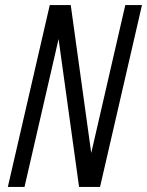

<svg xmlns="http://www.w3.org/2000/svg" viewBox="-20 -740 582 760"><path d="M11 0 177 -720H260L344 -114L336 -112L476 -720H542L376 0H293L209 -606L217 -608L77 0Z"/></svg>

Font: Instrument Sans Condensed
Style: Italic
Weight: 400
Width: 3
Italic angle: -13°
Designer: Rodrigo Fuenzalida
Foundry: fragTYPE
Version: Version 1.000;gftools[0.9.28]